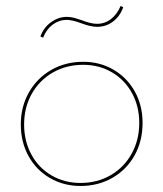

<svg xmlns="http://www.w3.org/2000/svg" viewBox="-20 -614 542 637"><path d="M49 -201Q49 -260 76 -307.5Q103 -355 150 -382Q197 -409 256 -409Q312 -409 357 -382.5Q402 -356 427.5 -310Q453 -264 453 -206Q453 -146 426.5 -98.5Q400 -51 353 -24Q306 3 247 3Q191 3 145.5 -23.5Q100 -50 74.5 -96.5Q49 -143 49 -201ZM442 -206Q442 -261 418 -305Q394 -349 351.5 -374Q309 -399 256 -399Q200 -399 155.5 -373.5Q111 -348 85.5 -303Q60 -258 60 -201Q60 -146 84 -101.5Q108 -57 151 -32Q194 -7 247 -7Q303 -7 347.5 -33Q392 -59 417 -104.5Q442 -150 442 -206ZM114 -493Q125 -523 149.5 -540.5Q174 -558 201 -558Q216 -558 232.5 -553Q249 -548 251 -547Q264 -542 277 -538.5Q290 -535 302 -535Q328 -535 348.5 -551Q369 -567 380 -594L389 -590Q378 -560 355 -542.5Q332 -525 302 -525Q281 -525 249 -537Q220 -548 201 -548Q176 -548 155 -532.5Q134 -517 123 -489Z"/></svg>

Font: Ysabeau Hairline
Style: Regular
Weight: 100
Designer: Christian Thalmann (Catharsis Fonts)
Version: Version 0.003